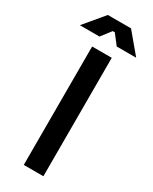

<svg xmlns="http://www.w3.org/2000/svg" viewBox="-267 -932 783 983"><g transform="rotate(30 124.5 -440.0)"><path d="M176 -763H291L193 -880H56L-42 -763H74L119 -821H131ZM67 -700V0H183V-700Z"/></g></svg>

Font: Space Text SemiBold
Style: Regular
Weight: 600
Designer: Florian Karsten (Space Text), Colophon Foundry (Space Mono)
Foundry: Florian Karsten
Version: Version 1.003;PS 001.003;hotconv 1.0.88;makeotf.lib2.5.64775